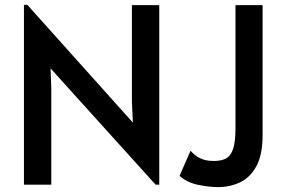

<svg xmlns="http://www.w3.org/2000/svg" viewBox="-20 -756 1180 786"><path d="M617 0 187 -476 190 -396V0H78V-736H92L524 -254L520 -338V-735H632V0ZM872 10Q838 10 792.5 1Q747 -8 715 -36L760 -139Q777 -119 799.5 -108Q822 -97 856 -97Q886 -97 905.5 -107.5Q925 -118 934.5 -147Q944 -176 944 -231V-735H1055V-203Q1055 -123 1030 -76.5Q1005 -30 963.5 -10Q922 10 872 10Z"/></svg>

Font: Alata
Style: Regular
Weight: 400
Designer: Spyros Zevelakis, Eben Sorkin
Foundry: Spyros Zevelakis
Version: Version 1.005; ttfautohint (v1.8.4.7-5d5b)